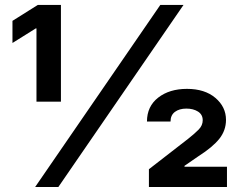

<svg xmlns="http://www.w3.org/2000/svg" viewBox="-20 -747 956 767"><path d="M120.4 0 620.4 -727.3H713.1L213.1 0ZM125.7 -340.9V-633.5H122.9L29.8 -575.3V-663.7L131 -727.3H223.4V-340.9ZM574.9 0V-71L731.9 -192.8Q757.1 -212.7 773.4 -229.2Q789.8 -245.7 789.8 -266.7Q789.8 -289.4 771 -301.3Q752.1 -313.2 724.4 -313.2Q696.4 -313.2 678.8 -300.1Q661.2 -286.9 661.2 -261.4H567.1Q567.1 -322.1 612 -357.1Q657 -392 726.9 -392Q797.9 -392 840.4 -356Q882.8 -320 882.8 -268.1Q882.8 -226.2 856.2 -192.6Q829.5 -159.1 772.7 -122.9L717 -84.5V-81H886.7V0Z"/></svg>

Font: Inter Zeller
Style: Bold
Weight: 700
Designer: Rasmus Andersson; Joe Bland
Foundry: zeller
Version: Version 3.015;git-dec3a8cb1